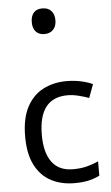

<svg xmlns="http://www.w3.org/2000/svg" viewBox="-63 -992 605 1043"><g transform="rotate(-5 240.0 -470.5)"><path d="M300 10Q229 10 173.5 -19Q118 -48 86.5 -109Q55 -170 55 -265Q55 -364 88 -426Q121 -488 177.5 -517Q234 -546 306 -546Q347 -546 385 -537.5Q423 -529 447 -517L420 -444Q396 -453 364 -461Q332 -469 304 -469Q146 -469 146 -266Q146 -169 184.5 -117.5Q223 -66 299 -66Q343 -66 376.5 -75Q410 -84 438 -97V-19Q411 -5 378.5 2.5Q346 10 300 10ZM208 -811Q179 -811 162 -829Q145 -847 145 -881Q145 -914 161 -932.5Q177 -951 208 -951Q240 -951 257 -932Q274 -913 274 -881Q274 -848 256 -829.5Q238 -811 208 -811Z"/></g></svg>

Font: Noto Sans Tifinagh Rhissa Ixa
Style: Regular
Weight: 400
Designer: JamraPatel
Foundry: JamraPatel LLC
Version: Version 2.006; ttfautohint (v1.8.4.7-5d5b)